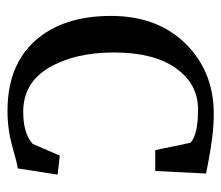

<svg xmlns="http://www.w3.org/2000/svg" viewBox="-60 -536 604 525"><g transform="rotate(90 242.5 -274.0)"><path d="M284 8Q159 8 91.5 -68Q24 -144 24 -275Q24 -402 100 -479Q176 -556 292 -556Q322 -556 354.5 -552Q387 -548 418.5 -542Q450 -536 455 -535L448 -396H391L371 -492Q350 -513 280 -513Q210 -513 167 -452.5Q124 -392 124 -283Q124 -176 165.5 -105.5Q207 -35 286 -35Q346 -35 374 -61L406 -135L458 -129L441 -20Q429 -19 382 -5.5Q335 8 284 8Z"/></g></svg>

Font: Aikya Medium
Style: Regular
Weight: 500
Designer: Neelakash Kshetrimayum (Latin subset based on Merriweather by Eben Sorkin)
Foundry: Brand New Type
Version: Version 1.00 b005